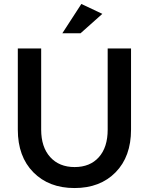

<svg xmlns="http://www.w3.org/2000/svg" viewBox="-20 -945 759 970"><path d="M391 -925 497 -875 387 -777H295ZM188 -290Q188 -202 233.5 -151.5Q279 -101 357 -101Q435 -101 479.5 -151Q524 -201 524 -290V-700H642V-290Q642 -154 564 -74.5Q486 5 356.5 5Q227 5 148.5 -74.5Q70 -154 70 -290V-700H188Z"/></svg>

Font: Steamflix Grotesk
Style: Regular
Weight: 400
Designer: Julieta Ulanovsky
Foundry: Julieta Ulanovsky
Version: Version 4.000;PS 004.000;hotconv 1.0.88;makeotf.lib2.5.64775